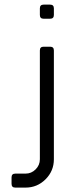

<svg xmlns="http://www.w3.org/2000/svg" viewBox="-20 -645 321 851"><path d="M218.8 -421.4V61Q218.8 112.8 181.9 149.7Q145 186.5 93.3 186.5H47.9Q31.2 186.5 31.2 169.9V141.1Q31.2 124.5 47.9 124.5H93.3Q119.1 124.5 137.9 105.7Q156.7 86.9 156.7 61V-421.4Q156.7 -438 173.3 -438H202.1Q218.8 -438 218.8 -421.4ZM156.7 -578.6V-607.9Q156.7 -624.5 173.3 -624.5H202.1Q218.8 -624.5 218.8 -607.9V-578.6Q218.8 -562 202.1 -562H173.3Q156.7 -562 156.7 -578.6Z"/></svg>

Font: GOSTRUS
Style: type_B
Weight: 400
Designer: Юрий и Татьяна Кривогуз
Version: Version 02.00